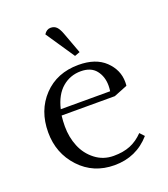

<svg xmlns="http://www.w3.org/2000/svg" viewBox="-122 -731 724 826"><g transform="rotate(-20 239.5 -318.0)"><path d="M41 -223.1Q41 -323.2 102.3 -387.7Q163.6 -452.1 262.2 -452.1Q340.8 -452.1 383.8 -410.9Q426.8 -369.6 426.8 -314Q426.8 -302.7 425.8 -296.9L363.8 -272H120.1Q117.2 -247.6 117.2 -223.1Q117.2 -173.3 134.8 -130.6Q152.3 -87.9 188.5 -60.1Q224.6 -32.2 272 -32.2Q316.4 -32.2 348.6 -45.4Q380.9 -58.6 408.2 -86.9L426.8 -66.9Q362.3 6.8 262.2 6.8Q166 6.8 103.5 -60.3Q41 -127.4 41 -223.1ZM126 -298.8H352.1Q354 -312.5 354 -324.2Q354 -365.7 331.3 -394.3Q308.6 -422.9 262.2 -422.9Q213.4 -422.9 177 -391.8Q140.6 -360.8 126 -298.8ZM173.8 -624Q186 -643.1 204.1 -643.1Q221.2 -643.1 231.7 -632.3Q242.2 -621.6 252 -594.2L286.1 -502L262.2 -493.2Z"/></g></svg>

Font: Dihjauti
Style: Regular
Weight: 400
Designer: T. Christopher White
Version: Version 3.0.0